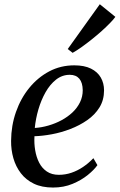

<svg xmlns="http://www.w3.org/2000/svg" viewBox="-20 -852 550 883"><path d="M428 -92.5Q413.5 -71.5 384 -47.5Q354.5 -23.5 313.8 -6.5Q273 10.5 224 10.5Q172.5 10.5 135.8 -7.2Q99 -25 75.8 -55.5Q52.5 -86 41.5 -124.5Q30.5 -163 31 -204.5Q31.5 -274.5 53.5 -337.2Q75.5 -400 114.8 -448Q154 -496 206.5 -523.8Q259 -551.5 321.5 -551.5Q368 -551.5 398.2 -536.5Q428.5 -521.5 443.5 -495.5Q458.5 -469.5 458.5 -436.5Q458.5 -392 437.5 -358Q416.5 -324 381.2 -299.5Q346 -275 303.8 -258.8Q261.5 -242.5 218.2 -234.5Q175 -226.5 138.5 -225.5Q136.5 -192.5 141.8 -161Q147 -129.5 160 -104Q173 -78.5 195.5 -63.2Q218 -48 250.5 -48Q280.5 -48 308.5 -57.5Q336.5 -67 362 -84.2Q387.5 -101.5 409.5 -124.5ZM301 -508Q266 -508 238 -486Q210 -464 189.5 -427.8Q169 -391.5 156.5 -348.5Q144 -305.5 140 -263.5Q171.5 -265.5 203.2 -274.8Q235 -284 263.2 -299.2Q291.5 -314.5 313.5 -335.2Q335.5 -356 348 -381.8Q360.5 -407.5 360.5 -437Q360 -472 344.8 -490Q329.5 -508 301 -508ZM291.5 -626.5 439 -832.5 510.5 -774.5Q502.5 -763 486 -746Q469.5 -729 447.8 -709.5Q426 -690 402.2 -671Q378.5 -652 355.8 -635.8Q333 -619.5 314 -609Z"/></svg>

Font: Merriweather 60pt
Style: Italic
Weight: 400
Italic angle: -7.8°
Version: Version 2.101